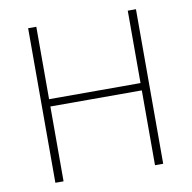

<svg xmlns="http://www.w3.org/2000/svg" viewBox="-78 -776 852 854"><g transform="rotate(-10 347.5 -349.0)"><path d="M554 0H591V-698H554V-371H141V-698H104V0H141V-338H554Z"/></g></svg>

Font: IBM Plex Thai Looped ExtraLight
Style: Regular
Weight: 200
Designer: Mike Abbink, Paul van der Laan, Pieter van Rosmalen, Ben Mitchell, Mark Frömberg
Foundry: Bold Monday
Version: Version 1.0